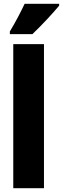

<svg xmlns="http://www.w3.org/2000/svg" viewBox="-20 -993 332 1013"><path d="M292 -963V-973H110C89 -929 64 -880 32 -827V-813H151C201 -860 264 -929 292 -963ZM212 0V-760H50V0Z"/></svg>

Font: Noto Sans Ethiopic ExtraCondensed Black
Style: Regular
Weight: 900
Width: 2
Designer: Monotype Design Team
Foundry: Monotype Imaging Inc.
Version: Version 2.102